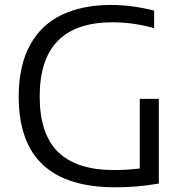

<svg xmlns="http://www.w3.org/2000/svg" viewBox="-20 -770 763 796"><path d="M638.5 -360V-9Q588 -0.5 545.5 3Q503 6.5 457 6.5Q258.5 6.5 158.2 -86.5Q58 -179.5 57.5 -368.5Q57.5 -497.5 104.2 -582.8Q151 -668 236.8 -708.8Q322.5 -749.5 440 -749.5Q526 -749.5 619 -726V-653.5Q570.5 -666.5 529 -672Q487.5 -677.5 446 -677.5Q144.5 -677.5 144.5 -370.5Q144.5 -214.5 221 -139.8Q297.5 -65 452 -65Q508.5 -65 559.5 -71.5V-360Z"/></svg>

Font: Encode Sans Semi Expanded
Style: Regular
Weight: 400
Width: 6
Designer: Multiple Designers
Foundry: Impallari Type
Version: Version 2.000